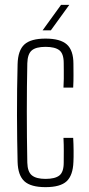

<svg xmlns="http://www.w3.org/2000/svg" viewBox="-20 -765 366 791"><path d="M241.5 -404Q242.5 -423 242.8 -440.2Q243 -457.5 242.8 -473.5Q242.5 -489.5 242.5 -505Q242.5 -544 224.5 -558Q206.5 -572 167.5 -572Q128 -572 110.8 -557.2Q93.5 -542.5 92.5 -504Q91.5 -457.5 91 -407.5Q90.5 -357.5 90.5 -305.2Q90.5 -253 91 -200Q91.5 -147 92.5 -95Q93.5 -57 111.5 -42.5Q129.5 -28 167.5 -28Q206.5 -28 224.5 -42Q242.5 -56 242.5 -95Q242.5 -119 242.8 -143Q243 -167 241.5 -197H281.5Q283 -172.5 283.2 -144.2Q283.5 -116 282.5 -98Q280.5 -42.5 254.5 -18.2Q228.5 6 167.5 6Q107 6 80.5 -18.2Q54 -42.5 52.5 -98Q51.5 -141 50.8 -190Q50 -239 50 -291.2Q50 -343.5 50.5 -396.8Q51 -450 52.5 -501Q54 -557.5 80.5 -581.8Q107 -606 167.5 -606Q228.5 -606 255.5 -581.8Q282.5 -557.5 282.5 -502Q282.5 -479.5 282.8 -455.8Q283 -432 281.5 -404ZM155.5 -640 231.5 -745H265.5L189.5 -640Z"/></svg>

Font: Big Shoulders Text SC Thin
Style: Regular
Weight: 100
Designer: Patric King
Foundry: XO Type Co
Version: Version 2.002